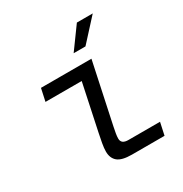

<svg xmlns="http://www.w3.org/2000/svg" viewBox="-169 -857 938 985"><g transform="rotate(-30 300.0 -364.0)"><path d="M330 0Q271 0 246.5 -20.5Q222 -41 222 -80Q222 -100 227 -128Q232 -156 238 -184L304 -496L337 -456H81L97 -530H396L320 -173Q316 -153 313 -136.5Q310 -120 310 -106Q310 -90 320.5 -82Q331 -74 352 -74H539L523 0ZM331 -600 424 -728H518L401 -600Z"/></g></svg>

Font: Geist Mono
Style: Italic
Weight: 400
Italic angle: -12°
Monospace: yes
Designer: Basement.studio, Andrés Briganti, Mateo Zaragoza
Foundry: Basement.studio, Vercel, Andrés Briganti, Guido Ferreyra, Mateo Zaragoza
Version: Version 1.500